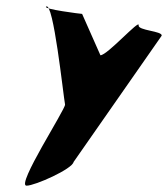

<svg xmlns="http://www.w3.org/2000/svg" viewBox="-20 -551 532 608"><path d="M64 37C91 37 209 -16 213 -38L492 -438C495 -453 416 -454 419 -471C423 -492 320 -376 298 -376L240 -507C236 -507 116 -522 126 -530C149 -548 180 -252 186 -220C188 -206 30 37 64 37Z"/></svg>

Font: Recovery
Style: Obl
Weight: 400
Version: Version 0.27